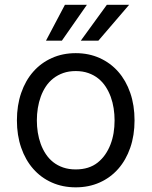

<svg xmlns="http://www.w3.org/2000/svg" viewBox="-20 -776 637 807"><path d="M51.1 -269.9Q51.1 -333.5 69.1 -385.5Q87 -437.5 119.7 -474.6Q152.3 -511.7 197.8 -532.1Q243.3 -552.6 298.3 -552.6Q353.3 -552.6 398.8 -532.1Q444.2 -511.7 476.9 -474.6Q509.6 -437.5 527.5 -385.5Q545.5 -333.5 545.5 -269.9Q545.5 -207 527.5 -155.2Q509.6 -103.3 476.9 -66.2Q444.2 -29.1 398.8 -8.9Q353.3 11.4 298.3 11.4Q243.3 11.4 197.8 -8.9Q152.3 -29.1 119.7 -66.2Q87 -103.3 69.1 -155.2Q51.1 -207 51.1 -269.9ZM298.3 -63.9Q354.4 -63.9 390.6 -92.7Q408.7 -107.2 422.1 -126.4Q435.4 -145.6 444.2 -168.3Q453.1 -191.1 457.4 -216.8Q461.6 -242.5 461.6 -269.9Q461.6 -295.5 457.7 -320.7Q453.8 -345.9 445.5 -368.8Q437.1 -391.7 424.2 -411.6Q411.2 -431.5 393.1 -446Q375 -460.6 351.4 -468.9Q327.8 -477.3 298.3 -477.3Q269.2 -477.3 245.9 -469.1Q222.7 -460.9 204.4 -446.7Q186.1 -432.5 172.9 -412.8Q159.8 -393.1 151.5 -370.2Q143.1 -347.3 139 -321.7Q134.9 -296.2 134.9 -269.9Q134.9 -244.7 138.8 -219.5Q142.8 -194.2 151.1 -171.3Q159.4 -148.4 172.4 -128.7Q185.4 -109 203.5 -94.6Q221.6 -80.3 245.2 -72.1Q268.8 -63.9 298.3 -63.9ZM319.6 -605.1 429 -755.7H522.7L393.5 -605.1ZM173.3 -605.1 252.8 -755.7H345.2L240.1 -605.1Z"/></svg>

Font: Inter P
Style: Regular
Weight: 400
Designer: Rasmus Andersson
Foundry: rsms
Version: Version 3.018;git-588b23468